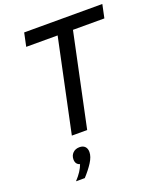

<svg xmlns="http://www.w3.org/2000/svg" viewBox="-176 -823 1012 1212"><g transform="rotate(-20 330.0 -217.5)"><path d="M195 0 327 -625H116L135 -715H660L641 -625H430L298 0ZM180 280H121Q167 231 182 187Q153 178 153 145Q153 119 170 102Q187 85 215 85Q238 85 251 98Q264 111 264 135Q264 166 240 203.5Q216 241 180 280Z"/></g></svg>

Font: Wix Madefor Text Medium
Style: Italic
Weight: 500
Italic angle: -12°
Designer: Dalton Maag Ltd
Foundry: Dalton Maag Ltd
Version: Version 3.100